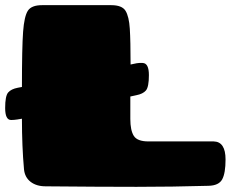

<svg xmlns="http://www.w3.org/2000/svg" viewBox="-29 -720 907 744"><path d="M14 -255Q-9 -255 -9 -301.5Q-9 -348 2.5 -361.5Q14 -375 40 -380L56 -383Q56 -537 60.5 -597Q65 -657 79 -678.5Q93 -700 134 -700H402Q444 -700 457.5 -678Q471 -656 474 -608.5Q477 -561 477 -470L501 -475Q514 -477 524 -476Q548 -475 548 -429Q548 -383 536.5 -369.5Q525 -356 499 -351L476 -346V-259Q476 -215 489.5 -193.5Q503 -172 546 -172H799Q845 -171 845 -102Q845 -49 832 -25Q819 -1 779 0Q638 4 500 4Q362 4 148 2Q112 2 89.5 -15.5Q67 -33 64 -64Q56 -152 56 -260L38 -257Q25 -255 14 -255Z"/></svg>

Font: Chango
Style: Regular
Weight: 400
Designer: Manuel Lupez
Foundry: Fontstage
Version: Version 1.001